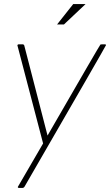

<svg xmlns="http://www.w3.org/2000/svg" viewBox="-20 -711 544 949"><path d="M90 218H75Q68 218 68 213L193 -2Q66 -485 66 -487Q67 -492 74 -492H91Q98 -492 100 -486L215 -41Q474 -490 476.5 -491Q479 -492 498 -492Q504 -492 504 -488Q504 -485 101 212Q97 218 90 218ZM296 -590H262L342 -691H403Z"/></svg>

Font: YamahaIndonesia935. App Thin
Style: Italic
Weight: 100
Italic angle: -10°
Designer: Dalton Maag Ltd
Foundry: Dalton Maag Ltd
Version: Version 1.002; January 01, 2024; Regular/Italic